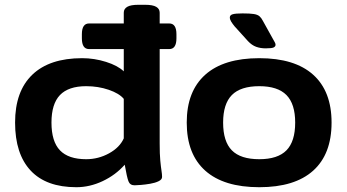

<svg xmlns="http://www.w3.org/2000/svg" viewBox="-20 -774 1448 802"><path d="M299 8Q173 8 108 -61.5Q43 -131 43 -262Q43 -393 115 -462Q187 -531 323 -531Q374 -531 423 -515.5Q472 -500 497 -476V-569H352Q322 -569 322 -614V-631Q322 -676 352 -676H497V-721Q497 -737 511.5 -745.5Q526 -754 558 -754H586Q618 -754 632.5 -745.5Q647 -737 647 -721V-676H687Q717 -676 717 -631V-614Q717 -569 687 -569H647V-174Q647 -130 649.5 -103.5Q652 -77 654.5 -61.5Q657 -46 657 -35Q657 -24 642.5 -17Q628 -10 607.5 -6.5Q587 -3 568.5 -1.5Q550 0 542 0Q523 0 516.5 -17Q510 -34 501 -86Q463 -43 409 -17.5Q355 8 299 8ZM340 -109Q391 -109 435.5 -133.5Q480 -158 497 -196V-361Q478 -384 434 -399Q390 -414 340 -414Q266 -414 230.5 -377Q195 -340 195 -262Q195 -183 230.5 -146Q266 -109 340 -109Z M1063 8Q915 8 837.5 -61Q760 -130 760 -262Q760 -393 837.5 -462Q915 -531 1063 -531Q1211 -531 1288 -462Q1365 -393 1365 -262Q1365 -130 1288 -61Q1211 8 1063 8ZM1063 -109Q1140 -109 1176.5 -146Q1213 -183 1213 -262Q1213 -340 1176.5 -377Q1140 -414 1063 -414Q985 -414 948.5 -377Q912 -340 912 -262Q912 -183 948.5 -146Q985 -109 1063 -109ZM1090 -572Q1068 -572 1050 -578.5Q1032 -585 1016 -602L959 -665Q951 -675 945.5 -684Q940 -693 940 -701Q940 -711 952 -714.5Q964 -718 993 -718Q1024 -718 1040 -715.5Q1056 -713 1064 -706Q1072 -699 1078 -687L1118 -615Q1124 -604 1127.5 -598Q1131 -592 1131 -587Q1131 -580 1123.5 -576Q1116 -572 1090 -572Z"/></svg>

Font: Asap Expanded
Style: Bold
Weight: 700
Width: 7
Designer: Pablo Cosgaya
Foundry: Omnibus-Type
Version: Version 3.001; ttfautohint (v1.8.4.7-5d5b)